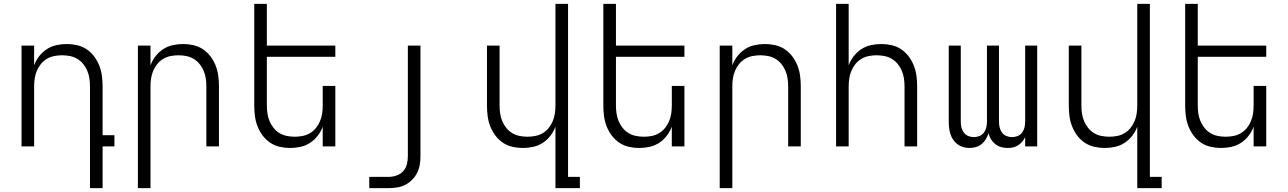

<svg xmlns="http://www.w3.org/2000/svg" viewBox="-20 -755 6640 990"><path d="M444 215V-310Q444 -330 441 -350.5Q438 -371 430 -390Q422 -409 409 -425Q396 -441 378.5 -451.5Q361 -462 340.5 -466Q320 -470 300 -470Q280 -470 259.5 -466Q239 -462 221.5 -451.5Q204 -441 191 -425Q178 -409 170 -390Q162 -371 159 -350.5Q156 -330 156 -310V0H91V-520H156V-418Q165 -443 181.5 -464.5Q198 -486 220.5 -501Q243 -516 270 -522Q297 -528 324 -528Q351 -528 377.5 -522Q404 -516 426.5 -501Q449 -486 465.5 -464Q482 -442 492 -416.5Q502 -391 505.5 -364Q509 -337 509 -310V-58H570V0H509V215Z M691 215V-520H756V-418Q765 -443 781.5 -464.5Q798 -486 820.5 -501Q843 -516 870 -522Q897 -528 924 -528Q951 -528 977.5 -522Q1004 -516 1026.5 -501Q1049 -486 1065.5 -464Q1082 -442 1092 -416.5Q1102 -391 1105.5 -364Q1109 -337 1109 -310V0H1044V-310Q1044 -330 1041 -350.5Q1038 -371 1030 -390Q1022 -409 1009 -425Q996 -441 978.5 -451.5Q961 -462 940.5 -466Q920 -470 900 -470Q880 -470 859.5 -466Q839 -462 821.5 -451.5Q804 -441 791 -425Q778 -409 770 -390Q762 -371 759 -350.5Q756 -330 756 -310V215Z M1476 8Q1449 8 1422.5 2Q1396 -4 1373.5 -19Q1351 -34 1334.5 -56Q1318 -78 1308 -103.5Q1298 -129 1294.5 -156Q1291 -183 1291 -210V-735H1356V-520H1709V-462H1356V-210Q1356 -190 1359 -169.5Q1362 -149 1370 -130Q1378 -111 1391 -95Q1404 -79 1421.5 -68.5Q1439 -58 1459.5 -54Q1480 -50 1500 -50Q1520 -50 1540.5 -54Q1561 -58 1578.5 -68.5Q1596 -79 1609 -95Q1622 -111 1630 -130Q1638 -149 1641 -169.5Q1644 -190 1644 -210V-312H1709V0H1644V-102Q1635 -77 1618.5 -55.5Q1602 -34 1579.5 -19Q1557 -4 1530 2Q1503 8 1476 8Z M1884 215V157H1984Q2004 157 2024.5 150Q2045 143 2059 127.5Q2073 112 2078 91.5Q2083 71 2083 50V-520H2148V50Q2148 73 2144.5 94.5Q2141 116 2131 136Q2121 156 2105 172Q2089 188 2069.5 198Q2050 208 2028 211.5Q2006 215 1984 215Z M2844 215V-102Q2835 -77 2818.5 -55.5Q2802 -34 2779.5 -19Q2757 -4 2730 2Q2703 8 2676 8Q2649 8 2622.5 2Q2596 -4 2573.5 -19Q2551 -34 2534.5 -56Q2518 -78 2508 -103.5Q2498 -129 2494.5 -156Q2491 -183 2491 -210V-520H2556V-210Q2556 -190 2559 -169.5Q2562 -149 2570 -130Q2578 -111 2591 -95Q2604 -79 2621.5 -68.5Q2639 -58 2659.5 -54Q2680 -50 2700 -50Q2720 -50 2740.5 -54Q2761 -58 2778.5 -68.5Q2796 -79 2809 -95Q2822 -111 2830 -130Q2838 -149 2841 -169.5Q2844 -190 2844 -210V-735H2909V157H2970V215Z M3276 8Q3249 8 3222.5 2Q3196 -4 3173.5 -19Q3151 -34 3134.5 -56Q3118 -78 3108 -103.5Q3098 -129 3094.5 -156Q3091 -183 3091 -210V-735H3156V-520H3509V-462H3156V-210Q3156 -190 3159 -169.5Q3162 -149 3170 -130Q3178 -111 3191 -95Q3204 -79 3221.5 -68.5Q3239 -58 3259.5 -54Q3280 -50 3300 -50Q3320 -50 3340.5 -54Q3361 -58 3378.5 -68.5Q3396 -79 3409 -95Q3422 -111 3430 -130Q3438 -149 3441 -169.5Q3444 -190 3444 -210V-312H3509V0H3444V-102Q3435 -77 3418.5 -55.5Q3402 -34 3379.5 -19Q3357 -4 3330 2Q3303 8 3276 8Z M3691 215V-520H3756V-418Q3765 -443 3781.5 -464.5Q3798 -486 3820.5 -501Q3843 -516 3870 -522Q3897 -528 3924 -528Q3951 -528 3977.5 -522Q4004 -516 4026.5 -501Q4049 -486 4065.5 -464Q4082 -442 4092 -416.5Q4102 -391 4105.5 -364Q4109 -337 4109 -310V0H4044V-310Q4044 -330 4041 -350.5Q4038 -371 4030 -390Q4022 -409 4009 -425Q3996 -441 3978.5 -451.5Q3961 -462 3940.5 -466Q3920 -470 3900 -470Q3880 -470 3859.5 -466Q3839 -462 3821.5 -451.5Q3804 -441 3791 -425Q3778 -409 3770 -390Q3762 -371 3759 -350.5Q3756 -330 3756 -310V215Z M4291 0V-735H4356V-418Q4365 -443 4381.5 -464.5Q4398 -486 4420.5 -501Q4443 -516 4470 -522Q4497 -528 4524 -528Q4551 -528 4577.5 -522Q4604 -516 4626.5 -501Q4649 -486 4665.5 -464Q4682 -442 4692 -416.5Q4702 -391 4705.5 -364Q4709 -337 4709 -310V0H4644V-310Q4644 -330 4641 -350.5Q4638 -371 4630 -390Q4622 -409 4609 -425Q4596 -441 4578.5 -451.5Q4561 -462 4540.5 -466Q4520 -470 4500 -470Q4480 -470 4459.5 -466Q4439 -462 4421.5 -451.5Q4404 -441 4391 -425Q4378 -409 4370 -390Q4362 -371 4359 -350.5Q4356 -330 4356 -310V0Z M4979 8Q4962 8 4946.5 3.5Q4931 -1 4918 -10.5Q4905 -20 4895.5 -33.5Q4886 -47 4881 -62.5Q4876 -78 4874 -94.5Q4872 -111 4872 -127V-520H4934V-127Q4934 -112 4937.5 -97.5Q4941 -83 4950 -71Q4959 -59 4973 -53.5Q4987 -48 5002 -48Q5016 -48 5030 -53.5Q5044 -59 5053 -71Q5062 -83 5065.5 -97.5Q5069 -112 5069 -127V-520H5131V-127Q5131 -112 5134.5 -97.5Q5138 -83 5147 -71Q5156 -59 5170 -53.5Q5184 -48 5198 -48Q5213 -48 5227 -53.5Q5241 -59 5250 -71Q5259 -83 5262.5 -97.5Q5266 -112 5266 -127V-520H5328V0H5266V-48Q5260 -35 5250.5 -24Q5241 -13 5229 -5.5Q5217 2 5203.5 5Q5190 8 5176 8Q5159 8 5142.5 3.5Q5126 -1 5112.5 -11.5Q5099 -22 5090 -36.5Q5081 -51 5077 -68Q5072 -52 5063 -37Q5054 -22 5041 -11.5Q5028 -1 5011.5 3.5Q4995 8 4979 8Z M5844 215V-102Q5835 -77 5818.5 -55.5Q5802 -34 5779.5 -19Q5757 -4 5730 2Q5703 8 5676 8Q5649 8 5622.5 2Q5596 -4 5573.5 -19Q5551 -34 5534.5 -56Q5518 -78 5508 -103.5Q5498 -129 5494.5 -156Q5491 -183 5491 -210V-520H5556V-210Q5556 -190 5559 -169.5Q5562 -149 5570 -130Q5578 -111 5591 -95Q5604 -79 5621.5 -68.5Q5639 -58 5659.5 -54Q5680 -50 5700 -50Q5720 -50 5740.5 -54Q5761 -58 5778.5 -68.5Q5796 -79 5809 -95Q5822 -111 5830 -130Q5838 -149 5841 -169.5Q5844 -190 5844 -210V-735H5909V157H5970V215Z M6276 8Q6249 8 6222.5 2Q6196 -4 6173.5 -19Q6151 -34 6134.5 -56Q6118 -78 6108 -103.5Q6098 -129 6094.5 -156Q6091 -183 6091 -210V-735H6156V-520H6509V-462H6156V-210Q6156 -190 6159 -169.5Q6162 -149 6170 -130Q6178 -111 6191 -95Q6204 -79 6221.5 -68.5Q6239 -58 6259.5 -54Q6280 -50 6300 -50Q6320 -50 6340.5 -54Q6361 -58 6378.5 -68.5Q6396 -79 6409 -95Q6422 -111 6430 -130Q6438 -149 6441 -169.5Q6444 -190 6444 -210V-312H6509V0H6444V-102Q6435 -77 6418.5 -55.5Q6402 -34 6379.5 -19Q6357 -4 6330 2Q6303 8 6276 8Z"/></svg>

Font: Iosevka Light Extended
Style: Regular
Weight: 300
Width: 7
Monospace: yes
Designer: Belleve Invis
Foundry: Belleve Invis
Version: Version 32.5.0; ttfautohint (v1.8.4)